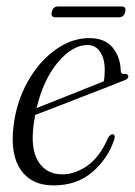

<svg xmlns="http://www.w3.org/2000/svg" viewBox="-20 -554 409 582"><path d="M326 -130Q306 -71.5 259.2 -31.8Q212.5 8 142 8Q75.5 8 43 -39Q10.5 -86 21 -172Q30 -246 64 -306.5Q98 -367 147.5 -402.8Q197 -438.5 251 -438.5Q298 -438.5 321.5 -409.8Q345 -381 346 -339.5Q346.5 -328.5 357.5 -330Q366.5 -331 368.5 -324.5Q371 -316 357 -310.5Q340 -303.5 305.8 -290.2Q271.5 -277 230.2 -261Q189 -245 150.5 -230Q112 -215 86.5 -205.5Q84 -191 82 -176Q72 -102 96.5 -63.8Q121 -25.5 168.5 -25.5Q207.5 -25.5 245 -51.8Q282.5 -78 307.5 -136Q315 -148 321.5 -147Q331 -146 326 -130ZM245 -417.5Q200 -417.5 156 -365.8Q112 -314 91 -226.5Q119 -237.5 157.5 -252.8Q196 -268 233.2 -283Q270.5 -298 294.5 -307.5Q297.5 -320.5 297.5 -342Q297.5 -375.5 283.8 -396.5Q270 -417.5 245 -417.5ZM137 -518Q141 -534.5 156 -534.5H348Q363.5 -534.5 359.5 -518Q355.5 -501.5 340.5 -501.5H148.5Q133 -501.5 137 -518Z"/></svg>

Font: Fraunces 144pt S050 Light
Style: Italic
Weight: 300
Italic angle: -16°
Version: Version 1.000; ttfautohint (v1.8.3)